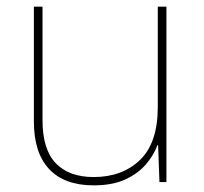

<svg xmlns="http://www.w3.org/2000/svg" viewBox="-20 -548 613 578"><path d="M481 -528V0H460L456 -111H454Q443 -81 419 -53Q395 -25 356.5 -7.5Q318 10 262 10Q174 10 128 -39Q82 -88 82 -182V-528H108V-186Q108 -98 148 -56.5Q188 -15 262 -15Q348 -15 401.5 -66.5Q455 -118 455 -226V-528Z"/></svg>

Font: Noto Sans Lao Looped Thin
Style: Regular
Weight: 100
Designer: Mark Frömberg, Ben Mitchell
Foundry: The Fontpad Ltd
Version: Version 1.002; ttfautohint (v1.8.4.7-5d5b)